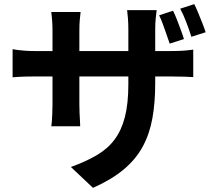

<svg xmlns="http://www.w3.org/2000/svg" viewBox="-20 -830 1040 929"><path d="M817 -778Q827 -759 836.5 -734Q846 -709 855 -685Q864 -661 870 -641L801 -619Q794 -640 785.5 -664Q777 -688 768.5 -712Q760 -736 750 -756ZM920 -810Q930 -790 940 -765.5Q950 -741 959.5 -717Q969 -693 975 -674L906 -652Q896 -684 882 -721Q868 -758 852 -788ZM731 -427Q731 -334 717.5 -258.5Q704 -183 671 -121.5Q638 -60 579 -10.5Q520 39 430 79L323 -22Q395 -48 448 -79Q501 -110 534.5 -155Q568 -200 584.5 -264.5Q601 -329 601 -422V-688Q601 -718 599 -742Q597 -766 595 -781H738Q736 -766 733.5 -742Q731 -718 731 -688ZM370 -772Q368 -758 366 -734.5Q364 -711 364 -681V-324Q364 -302 365 -281.5Q366 -261 367 -245Q368 -229 368 -219H228Q230 -229 231 -244.5Q232 -260 233 -281Q234 -302 234 -324V-682Q234 -704 232.5 -726.5Q231 -749 228 -772ZM41 -592Q50 -590 66 -588Q82 -586 103 -584.5Q124 -583 149 -583H805Q845 -583 870 -585Q895 -587 915 -590V-457Q899 -458 872 -459Q845 -460 806 -460H149Q124 -460 103.5 -459.5Q83 -459 67.5 -458Q52 -457 41 -456Z"/></svg>

Font: Noto Sans JP Thin
Style: Bold
Weight: 700
Version: Version 2.004-H2;hotconv 1.0.118;makeotfexe 2.5.65603